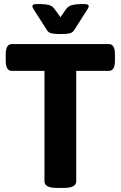

<svg xmlns="http://www.w3.org/2000/svg" viewBox="-20 -915 589 937"><path d="M511 -700Q541 -700 541 -650V-619Q541 -569 511 -569H352V-30Q352 2 292 2H257Q197 2 197 -30V-569H38Q8 -569 8 -619V-650Q8 -700 38 -700ZM393 -895Q413 -895 413 -885Q413 -879 407 -870L342 -768Q334 -755 318.5 -752Q303 -749 281 -749H270Q248 -749 232.5 -752Q217 -755 209 -768L144 -870Q138 -879 138 -885Q138 -895 158 -895H180Q202 -895 219 -890.5Q236 -886 247 -870L275 -831L303 -871Q313 -885 331 -890Q349 -895 371 -895Z"/></svg>

Font: Asap VF Beta
Style: Regular
Weight: 400
Designer: Pablo Cosgaya
Foundry: Pablo Cosgaya
Version: Version 1.007